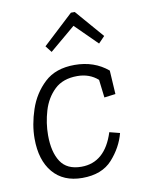

<svg xmlns="http://www.w3.org/2000/svg" viewBox="-79 -723 597 789"><g transform="rotate(-10 220.0 -328.5)"><path d="M288 -667 390 -549 364 -522 273 -612 166 -522 145 -549 272 -667ZM252 -406Q192 -406 157 -372.5Q122 -339 107 -288.5Q92 -238 92 -187Q92 -117 118.5 -76.5Q145 -36 205 -36Q304 -36 342 -156L385 -145Q370 -87 326.5 -38.5Q283 10 201 10Q122 10 78.5 -41.5Q35 -93 35 -183Q35 -241 56 -303.5Q77 -366 123.5 -409.5Q170 -453 249 -453Q331 -453 388 -405L394 -306L347 -300L338 -375Q303 -406 252 -406Z"/></g></svg>

Font: Zilla Slab Light
Style: Italic
Weight: 300
Italic angle: -6°
Designer: Typotheque.com
Foundry: Typotheque type foundry
Version: Version 1.1; 2017; ttfautohint (v1.6)